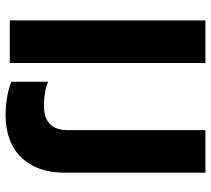

<svg xmlns="http://www.w3.org/2000/svg" viewBox="-54 -685 754 686"><g transform="rotate(90 323.0 -342.0)"><path d="M53 -699H205V0H53ZM272 -6V-137Q287 -130 310 -126Q333 -122 356 -122Q401 -122 423 -143Q445 -164 445 -209V-699H597V-195Q597 -98 543 -41.5Q489 15 390 15Q359 15 324.5 9Q290 3 272 -6Z"/></g></svg>

Font: Prompt SemiBold
Style: Regular
Weight: 600
Designer: Katatrad Team
Foundry: CadsonDemak
Version: Version 1.001